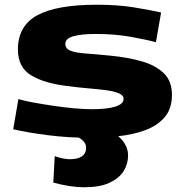

<svg xmlns="http://www.w3.org/2000/svg" viewBox="-20 -574 774 814"><path d="M36 -26 58 -154Q85 -146 123.5 -139Q162 -132 206 -125.5Q250 -119 292.5 -115Q335 -111 370 -111Q434 -111 469 -122Q504 -133 504 -155Q504 -170 484 -178.5Q464 -187 430.5 -191.5Q397 -196 354.5 -199.5Q312 -203 268 -209Q170 -220 113 -254Q56 -288 56 -364Q56 -465 138.5 -509.5Q221 -554 390 -554Q480 -554 549.5 -542.5Q619 -531 663 -521L641 -395Q605 -405 536.5 -417.5Q468 -430 386 -430Q326 -430 291.5 -420.5Q257 -411 257 -388Q257 -367 280 -358.5Q303 -350 345.5 -347Q388 -344 448 -338Q522 -331 581 -314Q640 -297 674.5 -263.5Q709 -230 709 -172Q709 -113 678 -77Q647 -41 595.5 -22Q544 -3 481 3.5Q418 10 353 10Q271 10 186 -0.5Q101 -11 36 -26ZM212 88Q228 94 245.5 97.5Q263 101 275 101Q345 101 345 52Q345 33 328.5 19.5Q312 6 288 -7H467Q494 11 508.5 34.5Q523 58 523 85Q523 121 504 151.5Q485 182 444 201Q403 220 337 220Q279 220 206 200Z"/></svg>

Font: Georama ExtraExtended
Style: Bold
Weight: 700
Width: 8
Designer: Jean-Baptiste Levee
Foundry: Production Type
Version: Version 1.000